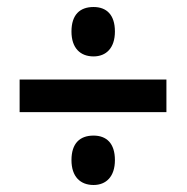

<svg xmlns="http://www.w3.org/2000/svg" viewBox="-20 -626 533 548"><path d="M247 -465C283 -465 308 -489 308 -536C308 -584 284 -606 247 -606C208 -606 184 -584 184 -536C184 -489 209 -465 247 -465ZM36 -306H455V-399H36ZM247 -98C283 -98 308 -122 308 -169C308 -217 284 -239 247 -239C208 -239 184 -217 184 -169C184 -122 209 -98 247 -98Z"/></svg>

Font: Noto Sans Ethiopic Cond SemBd
Style: Regular
Weight: 600
Width: 3
Designer: Monotype Design Team
Foundry: Monotype Imaging Inc.
Version: Version 2.102